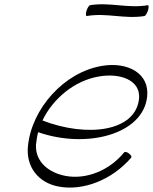

<svg xmlns="http://www.w3.org/2000/svg" viewBox="-20 -849 706 886"><path d="M380 -775C473 -791 554 -760 647 -775C651 -776 659 -788 663 -801C667 -815 667 -825 662 -825C570 -809 488 -840 395 -825C391 -824 383 -812 379 -799C375 -785 376 -775 380 -775ZM585 -121C589 -125 585 -133 576 -140C568 -147 557 -150 553 -146C484 -61 377 -20 284 -37C206 -51 142 -102 146 -181C148 -200 151 -220 156 -239C380 -161 641 -229 659 -403C671 -510 570 -565 451 -545C275 -516 126 -347 109 -175C99 -78 158 -5 251 12C363 33 496 -18 585 -121ZM436 -496C532 -513 627 -481 622 -397C609 -240 380 -214 176 -293C224 -394 324 -477 436 -496Z"/></svg>

Font: Nupuram Thin Italic
Style: Regular
Weight: 100
Designer: Santhosh Thottingal (santhosh.thottingal@gmail.com)
Foundry: SMC
Version: Version 1.000